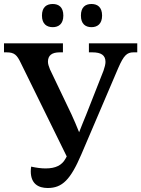

<svg xmlns="http://www.w3.org/2000/svg" viewBox="-20 -931 707 961"><path d="M438 -795C467 -795 491 -811 491 -853C491 -896 467 -911 438 -911C408 -911 385 -896 385 -853C385 -811 408 -795 438 -795ZM244 -795C273 -795 297 -811 297 -853C297 -896 273 -911 244 -911C214 -911 190 -896 190 -853C190 -811 214 -795 244 -795ZM219 10C292 10 333 -32 387 -158L572 -591C599 -653 615 -669 648 -669H667V-714H425V-669H442C486 -669 508 -655 508 -621C508 -610 504 -594 498 -577L411 -356C399 -326 388 -301 376 -269C363 -302 352 -327 338 -358L230 -584C224 -599 220 -611 220 -622C220 -654 240 -669 279 -669H295V-714H0V-669H13C52 -669 65 -656 84 -616L314 -148L308 -137C290 -104 259 -88 208 -88C187 -88 163 -91 136 -97C135 -90 134 -82 134 -74C134 -11 172 10 219 10Z"/></svg>

Font: Noto Serif Medium
Style: Regular
Weight: 500
Designer: Monotype Design Team
Foundry: Monotype Imaging Inc.
Version: Version 2.013